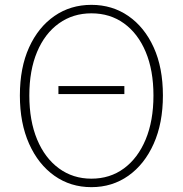

<svg xmlns="http://www.w3.org/2000/svg" viewBox="-20 -759 754 792"><path d="M221 -371V-404H493V-371ZM357 13Q271 13 204.5 -34Q138 -81 100 -166Q62 -251 62 -365Q62 -480 100 -563.5Q138 -647 204.5 -693Q271 -739 357 -739Q443 -739 509.5 -693Q576 -647 614 -563.5Q652 -480 652 -365Q652 -251 614 -166Q576 -81 509.5 -34Q443 13 357 13ZM357 -22Q434 -22 491.5 -64.5Q549 -107 581 -184Q613 -261 613 -365Q613 -469 581 -545Q549 -621 491.5 -662.5Q434 -704 357 -704Q281 -704 223 -662.5Q165 -621 133 -545Q101 -469 101 -365Q101 -261 133 -184Q165 -107 223 -64.5Q281 -22 357 -22Z"/></svg>

Font: Noto Sans TC
Style: Regular
Weight: 100
Designer: Ryoko NISHIZUKA 西塚涼子 (kana, bopomofo & ideographs); Paul D. Hunt (Latin, Greek & Cyrillic); Sandoll Communications 산돌커뮤니
Foundry: Adobe
Version: Version 2.004;hotconv 1.0.118;makeotfexe 2.5.65603